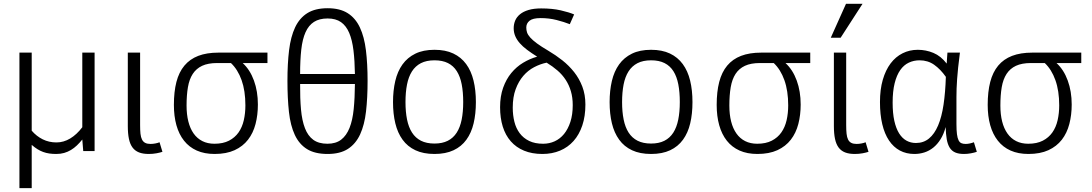

<svg xmlns="http://www.w3.org/2000/svg" viewBox="-20 -786 5681 999"><path d="M472.2 0H413.1L408.2 -60.1Q394.5 -43 380.1 -29.3Q365.7 -15.6 349.1 -5.6Q332.5 4.4 313.7 9.8Q294.9 15.1 272.9 15.1Q253.4 15.1 236.6 12.7Q219.7 10.3 204.3 4.6Q189 -1 174.6 -10Q160.2 -19 145 -32.2V192.9H81.1V-512.2H145V-106Q169.9 -77.1 202.4 -61Q234.9 -44.9 273.9 -44.9Q311 -44.9 345.2 -65.4Q379.4 -85.9 408.2 -124V-512.2H472.2Z M825.2 3.9Q814 7.8 794.7 11.5Q775.4 15.1 753.9 15.1Q724.1 15.1 703.4 7.1Q682.6 -1 669.7 -18.3Q656.7 -35.6 650.9 -63.2Q645 -90.8 645 -129.9V-512.2H709V-134.8Q709 -108.9 710.9 -90.3Q712.9 -71.8 718.8 -60.1Q724.6 -48.3 735.4 -42.7Q746.1 -37.1 763.2 -37.1Q775.4 -37.1 788.3 -39.6Q801.3 -42 810.1 -45.9Z M1371.6 -512.2V-458H1242.7Q1280.8 -423.3 1301.3 -366.9Q1321.8 -310.5 1321.8 -242.2Q1321.8 -188 1309.6 -140.9Q1297.4 -93.8 1270.5 -59.1Q1243.7 -24.4 1200.7 -4.6Q1157.7 15.1 1096.7 15.1Q1043.5 15.1 1003.7 -2.7Q963.9 -20.5 937.5 -54Q911.1 -87.4 897.9 -134.5Q884.8 -181.6 884.8 -240.2Q884.8 -308.6 897.9 -359.6Q911.1 -410.6 939.5 -444.6Q967.8 -478.5 1011.7 -495.4Q1055.7 -512.2 1116.7 -512.2ZM1109.9 -458Q1062.5 -458 1031.7 -443.6Q1001 -429.2 982.9 -401.4Q964.8 -373.5 957.8 -332.3Q950.7 -291 950.7 -236.8Q950.7 -190.4 960 -153.8Q969.2 -117.2 987.5 -91.3Q1005.9 -65.4 1033 -51.8Q1060.1 -38.1 1095.7 -38.1Q1140.6 -38.1 1171.4 -54Q1202.1 -69.8 1221.2 -96.9Q1240.2 -124 1248.5 -160.4Q1256.8 -196.8 1256.8 -237.8Q1256.8 -313.5 1237.1 -368.9Q1217.3 -424.3 1181.6 -458Z M1826.7 -400.9Q1825.7 -470.2 1819.1 -524.2Q1812.5 -578.1 1796.9 -615Q1781.2 -651.9 1754.2 -670.9Q1727.1 -689.9 1684.6 -689.9Q1641.6 -689.9 1613.8 -672.1Q1585.9 -654.3 1569.8 -618.4Q1553.7 -582.5 1547.6 -528.3Q1541.5 -474.1 1541.5 -400.9ZM1684.6 -743.2Q1748.5 -743.2 1789.1 -717.5Q1829.6 -691.9 1852.5 -643.1Q1875.5 -594.2 1884 -524.2Q1892.6 -454.1 1892.6 -365.2Q1892.6 -276.9 1884.5 -206.5Q1876.5 -136.2 1853.8 -86.9Q1831.1 -37.6 1790.3 -11.2Q1749.5 15.1 1684.6 15.1Q1618.2 15.1 1577.4 -10.3Q1536.6 -35.6 1513.9 -84.2Q1491.2 -132.8 1483.4 -203.6Q1475.6 -274.4 1475.6 -365.2Q1475.6 -454.6 1484.1 -524.9Q1492.7 -595.2 1515.6 -643.8Q1538.6 -692.4 1579.3 -717.8Q1620.1 -743.2 1684.6 -743.2ZM1541.5 -349.1Q1541 -274.4 1546.1 -216.6Q1551.3 -158.7 1566.7 -118.9Q1582 -79.1 1610.1 -58.6Q1638.2 -38.1 1683.6 -38.1Q1727.5 -38.1 1755.1 -59.3Q1782.7 -80.6 1798.6 -120.4Q1814.5 -160.2 1820.3 -218Q1826.2 -275.9 1826.7 -349.1Z M2456.1 -254.9Q2456.1 -193.8 2444.3 -144.3Q2432.6 -94.7 2406.7 -59.1Q2380.9 -23.4 2339.8 -4.2Q2298.8 15.1 2240.7 15.1Q2182.6 15.1 2141.6 -4.2Q2100.6 -23.4 2074.7 -59.1Q2048.8 -94.7 2036.9 -144.3Q2024.9 -193.8 2024.9 -254.9Q2024.9 -314.5 2036.6 -364.5Q2048.3 -414.6 2074.2 -450.7Q2100.1 -486.8 2141.1 -506.8Q2182.1 -526.9 2240.7 -526.9Q2297.9 -526.9 2338.6 -507.6Q2379.4 -488.3 2405.5 -452.6Q2431.6 -417 2443.8 -366.9Q2456.1 -316.9 2456.1 -254.9ZM2390.1 -254.9Q2390.1 -306.6 2382.3 -347.2Q2374.5 -387.7 2356.9 -415.5Q2339.4 -443.4 2310.8 -457.8Q2282.2 -472.2 2240.7 -472.2Q2198.7 -472.2 2169.9 -457.3Q2141.1 -442.4 2123.3 -414.3Q2105.5 -386.2 2097.7 -345.9Q2089.8 -305.7 2089.8 -254.9Q2089.8 -204.1 2097.9 -164.1Q2106 -124 2123.8 -96.2Q2141.6 -68.4 2170.4 -53.7Q2199.2 -39.1 2240.7 -39.1Q2281.2 -39.1 2309.8 -53.5Q2338.4 -67.9 2356.2 -95.7Q2374 -123.5 2382.1 -163.6Q2390.1 -203.6 2390.1 -254.9Z M2944.8 -660.2Q2915 -671.9 2876 -681.9Q2836.9 -691.9 2793 -691.9Q2752 -691.9 2735.1 -678Q2718.3 -664.1 2718.3 -643.1Q2718.3 -629.4 2722.4 -616.9Q2726.6 -604.5 2739 -590.6Q2751.5 -576.7 2773.9 -560.1Q2796.4 -543.5 2833 -522Q2871.1 -499.5 2905.8 -472.2Q2940.4 -444.8 2967.3 -410.9Q2994.1 -377 3010 -335.2Q3025.9 -293.5 3025.9 -242.2Q3025.9 -181.2 3009.8 -133.3Q2993.7 -85.4 2964.4 -52.5Q2935.1 -19.5 2893.8 -2.2Q2852.5 15.1 2802.2 15.1Q2748 15.1 2706.8 -2Q2665.5 -19 2637.7 -50.8Q2609.9 -82.5 2595.9 -127.4Q2582 -172.4 2582 -228Q2582 -285.2 2597.9 -329.6Q2613.8 -374 2640.4 -406.2Q2667 -438.5 2701.9 -459.5Q2736.8 -480.5 2774.9 -491.2Q2745.1 -509.8 2722.4 -526.9Q2699.7 -543.9 2684.3 -561.5Q2668.9 -579.1 2660.9 -598.1Q2652.8 -617.2 2652.8 -639.2Q2652.8 -660.2 2660.6 -679Q2668.5 -697.8 2685.8 -711.9Q2703.1 -726.1 2730.2 -734.1Q2757.3 -742.2 2795.9 -742.2Q2854 -742.2 2897.5 -732.2Q2940.9 -722.2 2967.3 -710.9ZM2960 -238.8Q2960 -278.8 2950.4 -311.3Q2940.9 -343.8 2923.3 -370.6Q2905.8 -397.5 2880.6 -419.2Q2855.5 -440.9 2824.2 -460Q2791 -453.1 2759.3 -436.5Q2727.5 -419.9 2702.9 -391.4Q2678.2 -362.8 2663.1 -322Q2647.9 -281.2 2647.9 -226.1Q2647.9 -186.5 2656.5 -152.3Q2665 -118.2 2684.1 -92.8Q2703.1 -67.4 2733.2 -52.7Q2763.2 -38.1 2806.2 -38.1Q2837.9 -38.1 2866 -50.8Q2894 -63.5 2914.8 -88.9Q2935.5 -114.3 2947.8 -151.9Q2960 -189.5 2960 -238.8Z M3583 -254.9Q3583 -193.8 3571.3 -144.3Q3559.6 -94.7 3533.7 -59.1Q3507.8 -23.4 3466.8 -4.2Q3425.8 15.1 3367.7 15.1Q3309.6 15.1 3268.6 -4.2Q3227.5 -23.4 3201.7 -59.1Q3175.8 -94.7 3163.8 -144.3Q3151.9 -193.8 3151.9 -254.9Q3151.9 -314.5 3163.6 -364.5Q3175.3 -414.6 3201.2 -450.7Q3227.1 -486.8 3268.1 -506.8Q3309.1 -526.9 3367.7 -526.9Q3424.8 -526.9 3465.6 -507.6Q3506.3 -488.3 3532.5 -452.6Q3558.6 -417 3570.8 -366.9Q3583 -316.9 3583 -254.9ZM3517.1 -254.9Q3517.1 -306.6 3509.3 -347.2Q3501.5 -387.7 3483.9 -415.5Q3466.3 -443.4 3437.7 -457.8Q3409.2 -472.2 3367.7 -472.2Q3325.7 -472.2 3296.9 -457.3Q3268.1 -442.4 3250.2 -414.3Q3232.4 -386.2 3224.6 -345.9Q3216.8 -305.7 3216.8 -254.9Q3216.8 -204.1 3224.9 -164.1Q3232.9 -124 3250.7 -96.2Q3268.6 -68.4 3297.4 -53.7Q3326.2 -39.1 3367.7 -39.1Q3408.2 -39.1 3436.8 -53.5Q3465.3 -67.9 3483.2 -95.7Q3501 -123.5 3509 -163.6Q3517.1 -203.6 3517.1 -254.9Z M4195.8 -512.2V-458H4066.9Q4105 -423.3 4125.5 -366.9Q4146 -310.5 4146 -242.2Q4146 -188 4133.8 -140.9Q4121.6 -93.8 4094.7 -59.1Q4067.9 -24.4 4024.9 -4.6Q3981.9 15.1 3920.9 15.1Q3867.7 15.1 3827.9 -2.7Q3788.1 -20.5 3761.7 -54Q3735.4 -87.4 3722.2 -134.5Q3709 -181.6 3709 -240.2Q3709 -308.6 3722.2 -359.6Q3735.4 -410.6 3763.7 -444.6Q3792 -478.5 3835.9 -495.4Q3879.9 -512.2 3940.9 -512.2ZM3934.1 -458Q3886.7 -458 3856 -443.6Q3825.2 -429.2 3807.1 -401.4Q3789.1 -373.5 3782 -332.3Q3774.9 -291 3774.9 -236.8Q3774.9 -190.4 3784.2 -153.8Q3793.5 -117.2 3811.8 -91.3Q3830.1 -65.4 3857.2 -51.8Q3884.3 -38.1 3919.9 -38.1Q3964.8 -38.1 3995.6 -54Q4026.4 -69.8 4045.4 -96.9Q4064.5 -124 4072.8 -160.4Q4081.1 -196.8 4081.1 -237.8Q4081.1 -313.5 4061.3 -368.9Q4041.5 -424.3 4005.9 -458Z M4499 3.9Q4487.8 7.8 4468.5 11.5Q4449.2 15.1 4427.7 15.1Q4397.9 15.1 4377.2 7.1Q4356.4 -1 4343.5 -18.3Q4330.6 -35.6 4324.7 -63.2Q4318.8 -90.8 4318.8 -129.9V-512.2H4382.8V-134.8Q4382.8 -108.9 4384.8 -90.3Q4386.7 -71.8 4392.6 -60.1Q4398.4 -48.3 4409.2 -42.7Q4419.9 -37.1 4437 -37.1Q4449.2 -37.1 4462.2 -39.6Q4475.1 -42 4483.9 -45.9ZM4354 -589.8H4302.7L4381.8 -766.1H4467.8Z M5062.5 3.9Q5049.8 8.3 5031.7 11.7Q5013.7 15.1 4995.6 15.1Q4967.8 15.1 4949.7 7.1Q4931.6 -1 4921.1 -18.1Q4910.6 -35.2 4906 -61.8Q4901.4 -88.4 4900.4 -125Q4890.6 -88.4 4874 -61.8Q4857.4 -35.2 4836.2 -18.1Q4814.9 -1 4789.8 7.1Q4764.6 15.1 4737.8 15.1Q4695.3 15.1 4662.1 -2.7Q4628.9 -20.5 4605.7 -54.9Q4582.5 -89.4 4570.6 -139.6Q4558.6 -189.9 4558.6 -254.9Q4558.6 -320.3 4573.2 -370.8Q4587.9 -421.4 4614 -456.1Q4640.1 -490.7 4676.3 -508.8Q4712.4 -526.9 4755.4 -526.9Q4797.9 -526.9 4836.7 -510.7Q4875.5 -494.6 4905.8 -455.1Q4906.7 -470.7 4907.7 -485.8Q4908.7 -501 4909.7 -512.2H4974.6Q4968.8 -467.8 4965.3 -434.6Q4961.9 -401.4 4960 -374.8Q4958 -348.1 4957.3 -325.7Q4956.5 -303.2 4956.5 -280.8V-141.1Q4956.5 -107.9 4959.2 -87.6Q4961.9 -67.4 4967.5 -56.2Q4973.1 -44.9 4982.2 -41Q4991.2 -37.1 5004.4 -37.1Q5015.1 -37.1 5026.1 -39.6Q5037.1 -42 5047.4 -45.9ZM4745.6 -42Q4785.2 -42 4813.7 -65.4Q4842.3 -88.9 4861.1 -133.3Q4879.9 -177.7 4889.4 -241.7Q4898.9 -305.7 4901.4 -386.2Q4873.5 -425.8 4840.6 -449Q4807.6 -472.2 4764.6 -472.2Q4734.4 -472.2 4708.5 -460Q4682.6 -447.8 4664.1 -421.4Q4645.5 -395 4635 -353Q4624.5 -311 4624.5 -252Q4624.5 -196.8 4633.3 -157.2Q4642.1 -117.7 4658.2 -92Q4674.3 -66.4 4696.5 -54.2Q4718.8 -42 4745.6 -42Z M5606 -512.2V-458H5477.1Q5515.1 -423.3 5535.6 -366.9Q5556.2 -310.5 5556.2 -242.2Q5556.2 -188 5543.9 -140.9Q5531.7 -93.8 5504.9 -59.1Q5478 -24.4 5435.1 -4.6Q5392.1 15.1 5331.1 15.1Q5277.8 15.1 5238 -2.7Q5198.2 -20.5 5171.9 -54Q5145.5 -87.4 5132.3 -134.5Q5119.1 -181.6 5119.1 -240.2Q5119.1 -308.6 5132.3 -359.6Q5145.5 -410.6 5173.8 -444.6Q5202.1 -478.5 5246.1 -495.4Q5290 -512.2 5351.1 -512.2ZM5344.2 -458Q5296.9 -458 5266.1 -443.6Q5235.4 -429.2 5217.3 -401.4Q5199.2 -373.5 5192.1 -332.3Q5185.1 -291 5185.1 -236.8Q5185.1 -190.4 5194.3 -153.8Q5203.6 -117.2 5221.9 -91.3Q5240.2 -65.4 5267.3 -51.8Q5294.4 -38.1 5330.1 -38.1Q5375 -38.1 5405.8 -54Q5436.5 -69.8 5455.6 -96.9Q5474.6 -124 5482.9 -160.4Q5491.2 -196.8 5491.2 -237.8Q5491.2 -313.5 5471.4 -368.9Q5451.7 -424.3 5416 -458Z"/></svg>

Font: Clear Sans Light
Style: Regular
Weight: 300
Foundry: Intel Corporation
Version: Version 1.00